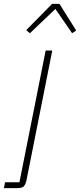

<svg xmlns="http://www.w3.org/2000/svg" viewBox="-95 -768 412 988"><path d="M-69 170H5L140 -508H174L41 161Q36 182 27 191Q18 200 -5 200H-75ZM40 -613 173 -748H211L297 -611L276 -597L190 -722L59 -597Z"/></svg>

Font: IBM Plex Sans Cond ExtLt
Style: Italic
Weight: 200
Width: 3
Italic angle: -11°
Designer: Mike Abbink, Paul van der Laan, Pieter van Rosmalen
Foundry: Bold Monday
Version: Version 1.3